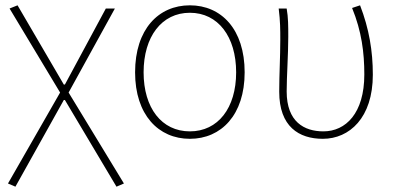

<svg xmlns="http://www.w3.org/2000/svg" viewBox="-20 -510 1486 722"><path d="M38 192 220 -134H224L418 192L446 180L238 -162L412 -478H378L224 -192H220L46 -490L16 -478L206 -162L10 180Z M694 12C812 12 900 -78 900 -238C900 -400 812 -490 694 -490C576 -490 488 -400 488 -238C488 -78 576 12 694 12ZM694 -16C588 -16 520 -104 520 -238C520 -372 588 -462 694 -462C800 -462 868 -372 868 -238C868 -104 800 -16 694 -16Z M1194 12C1294 12 1382 -67 1382 -229C1382 -318 1368 -402 1334 -490L1304 -480C1340 -392 1350 -312 1350 -230C1350 -84 1280 -16 1196 -16C1124 -16 1058 -52 1058 -166C1058 -222 1064 -306 1064 -372C1064 -412 1064 -444 1058 -478H1028C1034 -430 1034 -398 1034 -360C1034 -295 1030 -230 1030 -165C1030 -34 1104 12 1194 12Z"/></svg>

Font: Source Sans Pro ExtraLight
Style: Regular
Weight: 200
Designer: Paul D. Hunt
Foundry: Adobe Systems Incorporated
Version: Version 3.006;hotconv 1.0.111;makeotfexe 2.5.65597